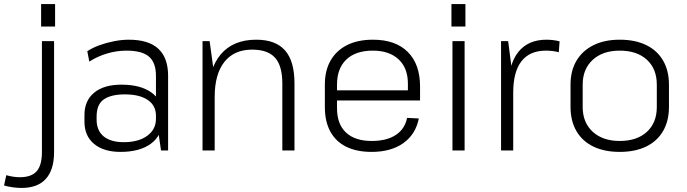

<svg xmlns="http://www.w3.org/2000/svg" viewBox="-117 -743 3393 948"><path d="M-11 185Q-30 185 -52.5 182Q-75 179 -97 173L-86 122Q-68 127 -51.5 129.5Q-35 132 -19 132Q38 132 64 102.5Q90 73 90 8V-540H150V8Q150 95 109.5 140Q69 185 -11 185ZM155 -723V-612H86V-723Z M653 -173V-369Q653 -434 618.5 -463.5Q584 -493 508 -493Q459 -493 412 -479Q365 -465 324 -439L314 -490Q339 -507 373.5 -519.5Q408 -532 446 -539.5Q484 -547 519 -547Q616 -547 664.5 -502.5Q713 -458 713 -369V0H678ZM478 7Q395 7 347.5 -32.5Q300 -72 300 -142V-175Q300 -246 348 -285.5Q396 -325 483 -325Q575 -325 629 -287.5Q683 -250 683 -180V-145Q683 -74 628 -33.5Q573 7 478 7ZM494 -41Q567 -41 610 -72.5Q653 -104 653 -156V-172Q653 -222 612.5 -249.5Q572 -277 499 -277Q432 -277 396 -252.5Q360 -228 360 -167V-153Q360 -98 395 -69.5Q430 -41 494 -41Z M1277 -331Q1277 -418 1241 -458Q1205 -498 1128 -498Q1039 -498 991 -437.5Q943 -377 943 -264L911 -199V-264Q911 -401 972.5 -474Q1034 -547 1148 -547Q1244 -547 1290.5 -494Q1337 -441 1337 -331V0H1277ZM883 -540H918L943 -357V0H883Z M1718 7Q1644 7 1592.5 -18.5Q1541 -44 1514 -93.5Q1487 -143 1487 -214V-326Q1487 -395 1515.5 -444.5Q1544 -494 1597 -520.5Q1650 -547 1724 -547Q1836 -547 1896.5 -486.5Q1957 -426 1957 -316V-247H1535V-297H1908L1897 -277V-330Q1897 -407 1851 -450Q1805 -493 1724 -493Q1639 -493 1593 -449Q1547 -405 1547 -325V-209Q1547 -130 1591.5 -88.5Q1636 -47 1718 -47Q1792 -47 1837 -76.5Q1882 -106 1893 -161L1951 -158Q1935 -79 1874 -36Q1813 7 1718 7Z M2177 -540V0H2117V-540ZM2181 -723V-612H2112V-723Z M2357 -540H2392L2417 -346V0H2357ZM2393 -305Q2393 -424 2441.5 -485.5Q2490 -547 2581 -547Q2597 -547 2613.5 -545Q2630 -543 2646 -539L2642 -485Q2613 -493 2578 -493Q2499 -493 2458 -441Q2417 -389 2417 -285Z M2943 7Q2867 7 2812.5 -19.5Q2758 -46 2729 -96Q2700 -146 2700 -215V-325Q2700 -394 2729.5 -443.5Q2759 -493 2813.5 -520Q2868 -547 2943 -547Q3019 -547 3073.5 -520.5Q3128 -494 3157 -444Q3186 -394 3186 -325V-215Q3186 -146 3157 -96Q3128 -46 3073.5 -19.5Q3019 7 2943 7ZM2943 -47Q3028 -47 3077 -92Q3126 -137 3126 -215V-325Q3126 -403 3077 -448Q3028 -493 2943 -493Q2859 -493 2809.5 -447.5Q2760 -402 2760 -325V-215Q2760 -138 2809.5 -92.5Q2859 -47 2943 -47Z"/></svg>

Font: Pathway Extreme 8pt Thin
Style: Regular
Weight: 100
Designer: Eduardo Rodriguez Tunni
Foundry: Eduardo Rodriguez Tunni
Version: Version 1.000